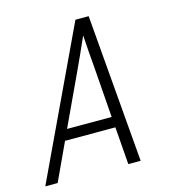

<svg xmlns="http://www.w3.org/2000/svg" viewBox="-106 -755 758 840"><g transform="rotate(-15 273.0 -335.0)"><path d="M-4 0 312 -670H372L428 0H372L359 -170H131L52 0ZM355 -218 338 -447Q335 -484 332 -521Q329 -558 327 -595Q311 -558 294 -521Q277 -484 260 -447L153 -218Z"/></g></svg>

Font: Lode Dark Term
Style: Italic
Weight: 400
Italic angle: -11°
Monospace: yes
Designer: Belleve Invis
Foundry: Belleve Invis
Version: Version 29.2.0